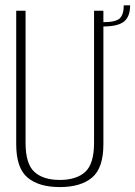

<svg xmlns="http://www.w3.org/2000/svg" viewBox="-20 -716 522 740"><path d="M210.5 5Q129.5 5 86 -31.8Q42.5 -68.5 42.5 -160V-674.5H78.5V-166Q78.5 -85 112.2 -53.8Q146 -22.5 210.5 -22.5Q275 -22.5 308.8 -53.8Q342.5 -85 342.5 -166V-674.5H378.5V-160Q378.5 -68.5 335 -31.8Q291.5 5 210.5 5ZM378 -630.5Q426 -630.5 441.5 -645.2Q457 -660 457 -695.5H481.5Q481.5 -652 458 -633Q434.5 -614 378 -614Z"/></svg>

Font: Anybody ExtraLight
Style: Regular
Weight: 200
Designer: Tyler Finck
Foundry: Etcetera Type Company
Version: Version 1.010; ttfautohint (v1.8.3) -l 8 -r 50 -G 200 -x 14 